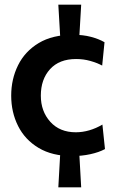

<svg xmlns="http://www.w3.org/2000/svg" viewBox="-20 -659 495 823"><path d="M290 10Q204 10 145.5 -25Q87 -60 57.5 -119Q28 -178 28 -249Q28 -320 57.5 -379.5Q87 -439 146 -474.5Q205 -510 294 -510Q336 -510 370 -501Q404 -492 428 -478L418 -378Q395 -390 366.5 -398Q338 -406 306 -406Q234 -406 194.5 -362.5Q155 -319 155 -249Q155 -182 195.5 -137Q236 -92 305 -92Q334 -92 363 -100.5Q392 -109 419 -125L430 -20Q404 -6 367 2Q330 10 290 10ZM230 144 240 -34H318L328 144ZM240 -468 230 -639H328L318 -468Z"/></svg>

Font: Cabin VF Beta
Style: Regular
Weight: 400
Designer: Pablo Impallari
Foundry: Pablo Impallari. http://www.impallari.com Igino Marini. http://www.ikern.com
Version: Version 2.200